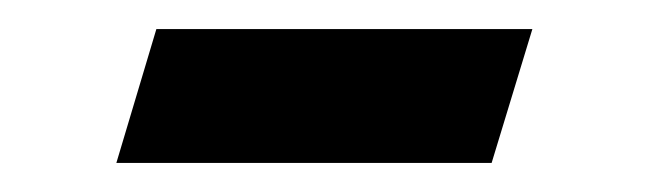

<svg xmlns="http://www.w3.org/2000/svg" viewBox="-20 -327 445 132"><path d="M87.5 -307H346L318 -215H60Z"/></svg>

Font: Newsreader Caption Medium
Style: Italic
Weight: 500
Italic angle: -17°
Designer: Hugues Gentile
Foundry: Production Type
Version: Version 1.001